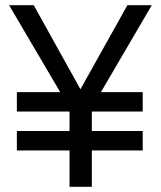

<svg xmlns="http://www.w3.org/2000/svg" viewBox="-20 -720 620 740"><path d="M45 -140V-215H248V-290H45V-365H212L15 -700H110L290 -376L471 -700H565L369 -365H530V-290H334V-215H530V-140H334V0H248V-140Z"/></svg>

Font: Jost
Style: Regular
Weight: 400
Version: Version 3.500